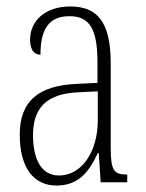

<svg xmlns="http://www.w3.org/2000/svg" viewBox="-20 -563 451 593"><path d="M154 10C224 10 255 -33 282 -90H285L291 0H373V-24H371C333 -24 322 -35 322 -105V-367C322 -496 280 -543 197 -543C120 -543 73 -499 73 -441C73 -411 84 -394 105 -394C105 -476 133 -513 195 -513C258 -513 281 -471 281 -371V-307L218 -304C99 -299 41 -251 41 -147C41 -41 87 10 154 10ZM162 -21C107 -21 82 -72 82 -146C82 -227 121 -274 223 -278L282 -281V-191C282 -95 233 -21 162 -21Z"/></svg>

Font: Noto Serif Devanagari ExtraCondensed ExtraLight
Style: Regular
Weight: 200
Width: 2
Designer: Universal Thirst, Indian Type Foundry and the Monotype Design Team
Foundry: Monotype Imaging Inc.
Version: Version 2.004